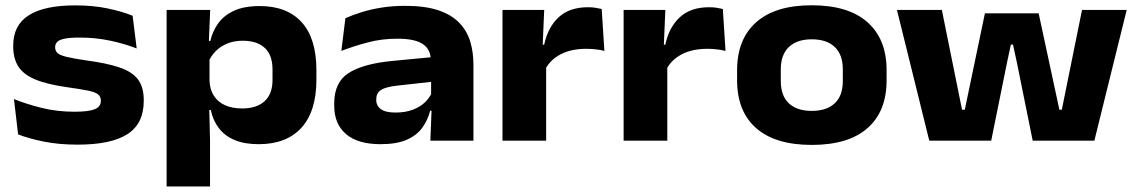

<svg xmlns="http://www.w3.org/2000/svg" viewBox="-20 -523 4223 714"><path d="M268.5 14.9Q198.9 14.9 143.1 3.6Q87.2 -7.7 47.3 -23.2L31.9 -154.6Q77.3 -136.2 134.5 -121.9Q191.8 -107.5 257.1 -107.5Q309.4 -107.5 332.2 -116.8Q355 -126 355 -148V-149Q355 -164.2 344.2 -172.5Q333.3 -180.8 306.6 -186.2Q279.8 -191.6 232.6 -198.2Q155.3 -209 110.9 -227.6Q66.6 -246.2 47.8 -276.3Q29.1 -306.4 29.1 -350.3V-353.2Q29.1 -429.5 87.2 -466.3Q145.2 -503 259.6 -503Q327 -503 381.1 -491.5Q435.3 -480.1 473.2 -464.3L488.3 -342.8Q444.1 -360.3 389.7 -371.8Q335.3 -383.3 277.1 -383.3Q240.4 -383.3 220.3 -379.2Q200.3 -375 192.7 -367.1Q185.1 -359.1 185.1 -347.9V-347.1Q185.1 -334.4 193.3 -326.2Q201.5 -318.1 226.1 -311.9Q250.8 -305.7 300.3 -298.4Q376.2 -288.4 423.5 -272.5Q470.8 -256.6 492.7 -228.1Q514.6 -199.6 514.6 -150V-147.7Q514.6 -63.2 453.9 -24.1Q393.2 14.9 268.5 14.9Z M942.1 13.2Q889.4 13.2 852.7 -2.2Q816 -17.5 794.1 -46.2Q772.2 -74.9 763.8 -113.9H717.1L759.1 -224.4Q760.1 -191.1 774.8 -167.7Q789.5 -144.3 816.2 -132Q842.9 -119.7 880.8 -119.7Q934.4 -119.7 963.9 -146.6Q993.4 -173.5 993.4 -225.5V-265.5Q993.4 -317.9 964.7 -344.7Q936.1 -371.5 882.4 -371.5Q850.2 -371.5 824.8 -360.9Q799.3 -350.3 781.9 -332.5Q764.4 -314.8 755.4 -292.8L722.1 -370.9H762.1Q770.5 -407.2 791.8 -436.7Q813.1 -466.1 850.7 -483.3Q888.4 -500.5 946 -500.5Q1047 -500.5 1101.8 -440.4Q1156.6 -380.2 1156.6 -262.2V-226.9Q1156.6 -109.1 1100.9 -47.9Q1045.3 13.2 942.1 13.2ZM599.6 170.5V-486.1H761.6L755.9 -348.6L759.1 -315.8V-164L757.6 -143.8L761.1 1.7V170.5Z M1580.4 0 1585.5 -128.9 1583.2 -143.9V-274.7L1582.3 -297Q1582.3 -338.4 1553 -358.7Q1523.6 -379.1 1458.2 -379.1Q1399.4 -379.1 1347.8 -365.3Q1296.1 -351.6 1249.4 -333.8L1264.4 -455.3Q1291.6 -467.4 1325.5 -478Q1359.5 -488.5 1400 -494.9Q1440.5 -501.3 1486.4 -501.3Q1561 -501.3 1610.2 -484.7Q1659.4 -468 1688 -438.1Q1716.6 -408.3 1728.6 -368.7Q1740.6 -329.1 1740.6 -282.8V0ZM1395 13.2Q1310.8 13.2 1266.9 -24.3Q1222.9 -61.9 1222.9 -129.7V-138.9Q1222.9 -216.6 1275.8 -251Q1328.7 -285.4 1435.9 -296.1L1594.5 -311.3L1600.5 -220.5L1453.9 -204.2Q1412.8 -199.3 1396 -188Q1379.2 -176.7 1379.2 -154.2V-151.1Q1379.2 -129.8 1396.3 -117.2Q1413.3 -104.5 1450.2 -104.5Q1487.3 -104.5 1514.2 -114.6Q1541 -124.6 1558.7 -141Q1576.3 -157.3 1585 -176.9L1609.9 -111.2H1579.6Q1570.8 -76.4 1550.5 -48.2Q1530.2 -19.9 1492.8 -3.4Q1455.3 13.2 1395 13.2Z M2007.3 -264.2 1968.5 -356.9H2003.7Q2017.1 -421.2 2057.4 -458.7Q2097.6 -496.1 2166.6 -496.1Q2182.1 -496.1 2194.7 -494.1Q2207.3 -492.1 2217.6 -489.5L2227.5 -333.6Q2213.7 -337.4 2196 -339.4Q2178.2 -341.5 2160.7 -341.5Q2103.5 -341.5 2064.5 -320.9Q2025.5 -300.3 2007.3 -264.2ZM1848.6 0V-486.1H2003.7L1996.8 -323L2011 -321.2V0Z M2457.8 -264.2 2419 -356.9H2454.2Q2467.6 -421.2 2507.9 -458.7Q2548.1 -496.1 2617.1 -496.1Q2632.6 -496.1 2645.2 -494.1Q2657.8 -492.1 2668.1 -489.5L2678 -333.6Q2664.2 -337.4 2646.5 -339.4Q2628.7 -341.5 2611.2 -341.5Q2554 -341.5 2515 -320.9Q2476 -300.3 2457.8 -264.2ZM2299.1 0V-486.1H2454.2L2447.3 -323L2461.5 -321.2V0Z M2998.6 15.9Q2862.8 15.9 2791.9 -46.6Q2721.1 -109 2721.1 -223.9V-262.1Q2721.1 -377.3 2792.2 -440.4Q2863.3 -503.4 2998.6 -503.4Q3134.8 -503.4 3205.9 -440.4Q3277 -377.3 3277 -262.1V-223.9Q3277 -109 3206.1 -46.6Q3135.2 15.9 2998.6 15.9ZM2998.6 -110.6Q3054.1 -110.6 3084.1 -138.8Q3114.2 -167.1 3114.2 -220.9V-265.5Q3114.2 -319.3 3084.4 -348.1Q3054.6 -376.8 2998.6 -376.8Q2943.7 -376.8 2913.6 -348.1Q2883.6 -319.3 2883.6 -265.5V-220.9Q2883.6 -167.1 2913.6 -138.8Q2943.7 -110.6 2998.6 -110.6Z M3435.7 0 3315.5 -486.1H3482.5L3557.6 -114.9H3567.8L3642.6 -473.3H3842.5L3919.6 -114.9H3928.6L4003.8 -486.1H4169.9L4049.7 0H3820.3L3760.8 -294L3747.1 -357.1H3739.1L3725.6 -294L3666.1 0Z"/></svg>

Font: Anek Gurmukhi Medium SemiExpanded
Style: Regular
Weight: 500
Width: 6
Version: Version 1.003